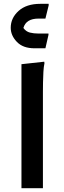

<svg xmlns="http://www.w3.org/2000/svg" viewBox="-20 -982 336 1002"><path d="M92 -647 211 -660 212 -652Q208 -634 206.5 -607Q205 -580 204.5 -552Q204 -524 204 -504V0H92ZM36 -837Q36 -888 77 -925Q118 -962 190 -962H234V-954L217 -885H181Q116 -885 102 -836Q116 -817 136 -812Q156 -807 179 -807H233V-800L217 -730H160Q100 -730 68 -763.5Q36 -797 36 -837Z"/></svg>

Font: Kufam Medium
Style: Regular
Weight: 500
Designer: Wael Morcos, Artur Schmal
Foundry: Original Type
Version: Version 1.300; ttfautohint (v1.8.3)